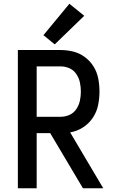

<svg xmlns="http://www.w3.org/2000/svg" viewBox="-20 -1001 616 1021"><path d="M75 0H175V-293H247L421 0H529L353 -297Q389 -303 420.5 -323Q452 -343 473 -374Q494 -405 501.5 -441Q509 -477 509 -514Q509 -549 502.5 -583Q496 -617 478 -646.5Q460 -676 432 -697Q404 -718 370.5 -726.5Q337 -735 302 -735H75ZM175 -380V-648H302Q327 -648 349.5 -638Q372 -628 386 -607Q400 -586 405 -562Q410 -538 410 -514Q410 -490 405 -466Q400 -442 386 -421Q372 -400 349.5 -390Q327 -380 302 -380ZM271 -765 428 -917 349 -981 211 -814Z"/></svg>

Font: Iosevka Sparkle Medium
Style: Regular
Weight: 500
Designer: Belleve Invis
Foundry: Belleve Invis
Version: Version 4.5.0; ttfautohint (v1.8.3)